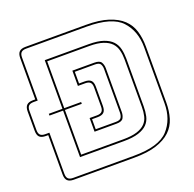

<svg xmlns="http://www.w3.org/2000/svg" viewBox="-129 -863 1015 1005"><g transform="rotate(-20 378.0 -360.0)"><path d="M115 10Q91 10 80 -1Q69 -12 69 -36V-255H56Q32 -255 21 -265.5Q10 -276 10 -301V-408Q10 -432 21 -443Q32 -454 56 -454H69V-684Q69 -708 80 -719Q91 -730 115 -730H452Q526 -730 575.5 -714Q625 -698 654.5 -670Q684 -642 696 -602.5Q708 -563 708 -516V-204Q708 -157 696 -117.5Q684 -78 654.5 -50Q625 -22 575.5 -6Q526 10 452 10ZM452 0Q593 0 645.5 -57Q698 -114 698 -204V-516Q698 -606 645.5 -663Q593 -720 452 -720H115Q96 -720 87.5 -711.5Q79 -703 79 -684V-444H56Q37 -444 28.5 -435.5Q20 -427 20 -408V-301Q20 -282 28.5 -273.5Q37 -265 56 -265H79V-36Q79 -17 87.5 -8.5Q96 0 115 0ZM186 -90V-349H110V-359H186V-630H430Q481 -630 512.5 -619Q544 -608 561 -589.5Q578 -571 584 -545.5Q590 -520 590 -491V-226Q590 -197 584.5 -172Q579 -147 562 -129Q545 -111 513 -100.5Q481 -90 430 -90ZM290 -349H196V-100H430Q478 -100 507.5 -109.5Q537 -119 553 -135.5Q569 -152 574.5 -175.5Q580 -199 580 -226V-491Q580 -518 574 -542Q568 -566 552 -583Q536 -600 506.5 -610Q477 -620 430 -620H196V-359H290ZM303 -189V-265H344Q363 -265 371.5 -273.5Q380 -282 380 -301V-408Q380 -427 371.5 -435.5Q363 -444 344 -444H303V-529H425Q455 -529 463.5 -514.5Q472 -500 472 -481V-238Q472 -218 463.5 -203.5Q455 -189 425 -189ZM344 -255H313V-199H425Q449 -199 455.5 -210.5Q462 -222 462 -238V-481Q462 -496 455.5 -507.5Q449 -519 425 -519H313V-454H344Q368 -454 379 -443.5Q390 -433 390 -408V-301Q390 -276 379 -265.5Q368 -255 344 -255Z"/></g></svg>

Font: Bungee Outline
Style: Regular
Weight: 400
Designer: David Jonathan Ross
Foundry: David Jonathan Ross
Version: Version 1.000;PS 1.0;hotconv 1.0.72;makeotf.lib2.5.5900